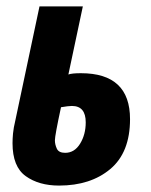

<svg xmlns="http://www.w3.org/2000/svg" viewBox="-20 -568 471 598"><path d="M385 -197Q385 -340 232 -340Q204 -340 193 -336L238 -548H103L28 -194Q22 -169 20.5 -152Q19 -135 19 -122Q19 -49 60 -19.5Q101 10 164 10Q262 10 323.5 -41.5Q385 -93 385 -197ZM151 -131Q151 -146 170 -234Q193 -238 204 -238Q247 -238 247 -187Q247 -149 229.5 -120.5Q212 -92 183 -92Q163 -92 157 -105Q151 -118 151 -131Z"/></svg>

Font: Noto Sans UI Condensed ExtraBold
Style: Italic
Weight: 800
Width: 3
Designer: Monotype Design Team
Foundry: Monotype Imaging Inc.
Version: 1.001